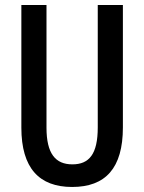

<svg xmlns="http://www.w3.org/2000/svg" viewBox="-20 -734 574 764"><path d="M469 -227V-714H369V-227C369 -121 335 -80 268 -80C201 -80 165 -122 165 -226V-714H65V-226C65 -65 136 10 267 10C400 10 469 -65 469 -227Z"/></svg>

Font: Noto Sans Devanagari ExtraCondensed Medium
Style: Regular
Weight: 500
Width: 2
Designer: Jelle Bosma - Monotype Design Team
Foundry: Monotype Imaging Inc.
Version: Version 2.004